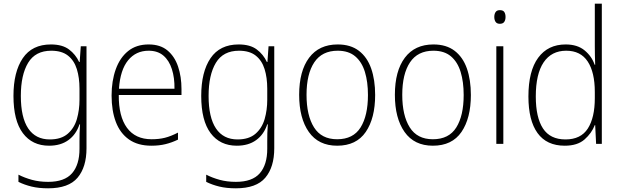

<svg xmlns="http://www.w3.org/2000/svg" viewBox="-20 -780 3364 1041"><path d="M256 -539Q318 -539 354 -512Q390 -485 409 -444H412L418 -529H449V24Q449 126 400.5 183.5Q352 241 241 241Q190 241 151 231.5Q112 222 80 206V167Q113 184 153 195Q193 206 241 206Q330 206 370.5 159.5Q411 113 411 27V-12Q411 -36 411.5 -58Q412 -80 414 -106H411Q393 -51 351 -20.5Q309 10 246 10Q155 10 104 -58Q53 -126 53 -260Q53 -390 103.5 -464.5Q154 -539 256 -539ZM258 -505Q172 -505 132.5 -439.5Q93 -374 93 -260Q93 -143 133 -83.5Q173 -24 250 -24Q312 -24 347.5 -55Q383 -86 397 -135Q411 -184 411 -239V-299Q411 -359 396.5 -405.5Q382 -452 348.5 -478.5Q315 -505 258 -505Z M786 -539Q849 -539 888 -506.5Q927 -474 945.5 -419Q964 -364 964 -297V-265H624Q623 -149 668.5 -87Q714 -25 802 -25Q842 -25 874 -33Q906 -41 945 -61V-23Q912 -7 877.5 1.5Q843 10 801 10Q727 10 679 -24Q631 -58 608 -119Q585 -180 585 -262Q585 -341 607.5 -404Q630 -467 674.5 -503Q719 -539 786 -539ZM786 -505Q717 -505 674.5 -453Q632 -401 625 -299H926Q927 -358 912 -405Q897 -452 866 -478.5Q835 -505 786 -505Z M1274 -539Q1336 -539 1372 -512Q1408 -485 1427 -444H1430L1436 -529H1467V24Q1467 126 1418.5 183.5Q1370 241 1259 241Q1208 241 1169 231.5Q1130 222 1098 206V167Q1131 184 1171 195Q1211 206 1259 206Q1348 206 1388.5 159.5Q1429 113 1429 27V-12Q1429 -36 1429.5 -58Q1430 -80 1432 -106H1429Q1411 -51 1369 -20.5Q1327 10 1264 10Q1173 10 1122 -58Q1071 -126 1071 -260Q1071 -390 1121.5 -464.5Q1172 -539 1274 -539ZM1276 -505Q1190 -505 1150.5 -439.5Q1111 -374 1111 -260Q1111 -143 1151 -83.5Q1191 -24 1268 -24Q1330 -24 1365.5 -55Q1401 -86 1415 -135Q1429 -184 1429 -239V-299Q1429 -359 1414.5 -405.5Q1400 -452 1366.5 -478.5Q1333 -505 1276 -505Z M2014 -265Q2014 -139 1963 -64.5Q1912 10 1808 10Q1707 10 1654.5 -64.5Q1602 -139 1602 -266Q1602 -395 1656 -467Q1710 -539 1811 -539Q1881 -539 1926 -504.5Q1971 -470 1992.5 -408.5Q2014 -347 2014 -265ZM1642 -266Q1642 -154 1682.5 -89.5Q1723 -25 1808 -25Q1895 -25 1935 -89Q1975 -153 1975 -265Q1975 -336 1958.5 -390Q1942 -444 1906 -474.5Q1870 -505 1811 -505Q1726 -505 1684 -442Q1642 -379 1642 -266Z M2533 -265Q2533 -139 2482 -64.5Q2431 10 2327 10Q2226 10 2173.5 -64.5Q2121 -139 2121 -266Q2121 -395 2175 -467Q2229 -539 2330 -539Q2400 -539 2445 -504.5Q2490 -470 2511.5 -408.5Q2533 -347 2533 -265ZM2161 -266Q2161 -154 2201.5 -89.5Q2242 -25 2327 -25Q2414 -25 2454 -89Q2494 -153 2494 -265Q2494 -336 2477.5 -390Q2461 -444 2425 -474.5Q2389 -505 2330 -505Q2245 -505 2203 -442Q2161 -379 2161 -266Z M2690 -725Q2708 -725 2714.5 -714.5Q2721 -704 2721 -688Q2721 -672 2714 -661.5Q2707 -651 2690 -651Q2674 -651 2667 -661.5Q2660 -672 2660 -688Q2660 -704 2667 -714.5Q2674 -725 2690 -725ZM2709 -529V0H2671V-529Z M3042 10Q2944 10 2894.5 -58.5Q2845 -127 2845 -257Q2845 -395 2898 -467Q2951 -539 3047 -539Q3111 -539 3150 -506.5Q3189 -474 3204 -429H3207Q3205 -481 3205 -530V-760H3243V0H3212L3207 -102H3205Q3188 -58 3149.5 -24Q3111 10 3042 10ZM3046 -24Q3129 -24 3167 -83Q3205 -142 3205 -248V-281Q3205 -388 3166.5 -446.5Q3128 -505 3050 -505Q2970 -505 2927.5 -442Q2885 -379 2885 -257Q2885 -143 2924 -83.5Q2963 -24 3046 -24Z"/></svg>

Font: Noto Sans Gurmukhi SemiCondensed ExtraLight
Style: Regular
Weight: 200
Width: 4
Designer: Jelle Bosma - Monotype Design Team
Foundry: Monotype Imaging Inc.
Version: Version 2.004; ttfautohint (v1.8.4.7-5d5b)